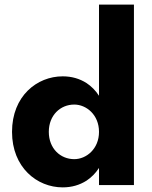

<svg xmlns="http://www.w3.org/2000/svg" viewBox="-20 -800 657 830"><path d="M408 -780V-386C393 -409 375 -427 354 -441C324 -460 290 -470 251 -470C140 -470 32 -385 32 -230C32 -76 140 10 251 10C290 10 324 0 354 -19C375 -33 393 -51 408 -74V0H559V-780ZM191 -230C191 -302 241 -348 301 -348C353 -348 408 -304 408 -230C408 -156 353 -112 301 -112C241 -112 191 -158 191 -230Z"/></svg>

Font: Jost
Style: Bold
Weight: 700
Version: Version 3.710